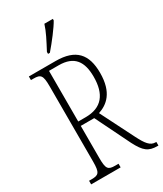

<svg xmlns="http://www.w3.org/2000/svg" viewBox="-228 -1016 935 1100"><g transform="rotate(-30 239.5 -465.5)"><path d="M194 -784V-771H206C246 -817 299 -886 318 -921V-931H262C248 -886 224 -841 194 -784ZM34 0H229V-24H207C160 -24 150 -35 150 -108V-320H239L351 -92C388 -20 414 0 474 0H479V-24H474C439 -24 418 -52 389 -109L277 -331C337 -351 398 -397 398 -528C398 -651 344 -714 211 -714H34V-690H51C98 -690 109 -679 109 -606V-108C109 -35 98 -24 51 -24H34ZM199 -349H150V-684H214C317 -684 355 -627 355 -527C355 -412 306 -349 199 -349Z"/></g></svg>

Font: Noto Serif Armenian ExtraCondensed ExtraLight
Style: Regular
Weight: 200
Width: 2
Designer: Monotype Design Team
Foundry: Monotype Imaging Inc.
Version: Version 2.008